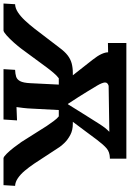

<svg xmlns="http://www.w3.org/2000/svg" viewBox="149 -897 740 1094"><g transform="rotate(90 519.0 -350.0)"><path d="M-8 0 -4 -66Q19 -67 42 -82Q65 -97 88 -121.5Q111 -146 133 -174L244 -319Q266 -349 287.5 -365.5Q309 -382 333.5 -388.5Q358 -395 388 -395H401L313 -507Q290 -536 280 -558Q270 -580 270 -596L217 -595V-700H876V-606H871Q838 -605 817.5 -587.5Q797 -570 769 -533Q744 -499 718 -464.5Q692 -430 666 -395H677Q714 -395 741 -380.5Q768 -366 785.5 -348Q803 -330 810 -319L905 -174Q924 -146 944.5 -121.5Q965 -97 987 -82Q1009 -67 1031 -66L1027 0H873Q865 -1 848 -18Q831 -35 812.5 -59Q794 -83 781 -102L690 -246Q677 -265 662.5 -285Q648 -305 635 -315H599L591 -164Q590 -137 587 -112Q584 -87 582 -74L658 -77L653 0H366L370 -66Q393 -67 409 -72Q425 -77 434.5 -95Q444 -113 446 -153L454 -315H418Q404 -305 387 -285Q370 -265 356 -246L250 -102Q236 -83 214.5 -59Q193 -35 174 -18Q155 -1 146 0ZM564 -367H566Q593 -411 620.5 -454.5Q648 -498 675 -541Q691 -566 700 -577.5Q709 -589 723 -603L461 -599Q441 -593 442 -577.5Q443 -562 460 -533Q480 -500 494.5 -476Q509 -452 525 -427Q541 -402 564 -367Z"/></g></svg>

Font: Lora Italic
Style: Italic
Weight: 400
Italic angle: -3°
Designer: Olga Karpushina, Alexei Vanyashin (Cyrillic)
Foundry: Cyreal
Version: Version 2.210; ttfautohint (v1.8.1.43-b0c9)